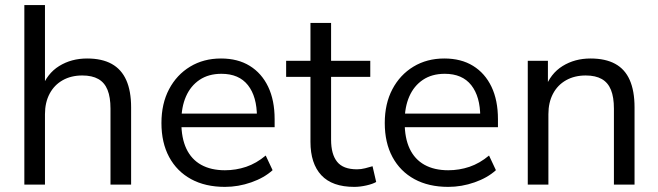

<svg xmlns="http://www.w3.org/2000/svg" viewBox="-20 -725 2585 754"><path d="M75.6 0V-705H156.6V-377.7H143.7Q164.6 -436 212.4 -465.7Q260.3 -495.3 321.9 -495.3Q380.4 -495.3 418.6 -474.1Q456.9 -452.9 475.9 -410.2Q494.9 -367.6 494.9 -303.3V0H413.9V-298.4Q413.9 -343.3 402.3 -372Q390.7 -400.8 366.1 -414.7Q341.6 -428.6 303.1 -428.6Q259.2 -428.6 226.1 -409.9Q193 -391.2 174.8 -356.9Q156.6 -322.5 156.6 -276.6V0Z M863.4 8.9Q786.2 8.9 730.5 -21.5Q674.7 -52 644.3 -108.2Q614 -164.4 614 -241.9Q614 -317.9 643.9 -374.6Q673.8 -431.3 726.6 -463.3Q779.5 -495.3 847.8 -495.3Q914.1 -495.3 960.9 -466.3Q1007.7 -437.4 1033.1 -384.3Q1058.5 -331.1 1058.5 -256.7V-225.5H675.7V-279H1005.5L989 -265.6Q989 -345.8 953.7 -390.5Q918.4 -435.2 849.6 -435.2Q799.2 -435.2 763.8 -411.5Q728.5 -387.7 710.3 -346.1Q692.2 -304.5 692.2 -249.7V-243.8Q692.2 -182.9 711.8 -141.1Q731.5 -99.3 770 -77.8Q808.5 -56.4 863.3 -56.4Q906.4 -56.4 946.6 -69.9Q986.8 -83.5 1023.5 -114.2L1050.5 -56.7Q1017.6 -26.7 966.7 -8.9Q915.9 8.9 863.4 8.9Z M1371 8.9Q1284.6 8.9 1241.9 -36.9Q1199.2 -82.7 1199.2 -168.2V-423.1H1103.7V-486.3H1199.2V-635H1280.2V-486.3H1434.1V-423.1H1280.2V-176.3Q1280.2 -119.3 1303.9 -89.7Q1327.5 -60.1 1382 -60.1Q1398.1 -60.1 1413.9 -64.2Q1429.7 -68.2 1443 -72.2L1457.3 -10.4Q1444 -2.5 1418.9 3.2Q1393.8 8.9 1371 8.9Z M1740.4 8.9Q1663.2 8.9 1607.5 -21.5Q1551.7 -52 1521.3 -108.2Q1491 -164.4 1491 -241.9Q1491 -317.9 1520.9 -374.6Q1550.8 -431.3 1603.6 -463.3Q1656.5 -495.3 1724.8 -495.3Q1791.1 -495.3 1837.9 -466.3Q1884.7 -437.4 1910.1 -384.3Q1935.5 -331.1 1935.5 -256.7V-225.5H1552.7V-279H1882.5L1866 -265.6Q1866 -345.8 1830.7 -390.5Q1795.4 -435.2 1726.6 -435.2Q1676.2 -435.2 1640.8 -411.5Q1605.5 -387.7 1587.3 -346.1Q1569.2 -304.5 1569.2 -249.7V-243.8Q1569.2 -182.9 1588.8 -141.1Q1608.5 -99.3 1647 -77.8Q1685.5 -56.4 1740.3 -56.4Q1783.4 -56.4 1823.6 -69.9Q1863.8 -83.5 1900.5 -114.2L1927.5 -56.7Q1894.6 -26.7 1843.7 -8.9Q1792.9 8.9 1740.4 8.9Z M2052.6 0V-486.3H2131.7V-377.7H2120.7Q2141.6 -436 2189.4 -465.7Q2237.3 -495.3 2298.9 -495.3Q2357.4 -495.3 2395.7 -474.4Q2434.1 -453.6 2453 -410.8Q2471.9 -368 2471.9 -303.3V0H2390.9V-298.4Q2390.9 -343.3 2379.3 -372Q2367.7 -400.8 2343.1 -414.7Q2318.6 -428.6 2280.1 -428.6Q2236.2 -428.6 2203 -409.9Q2169.8 -391.2 2151.7 -356.9Q2133.6 -322.6 2133.6 -276.6V0Z"/></svg>

Font: Nunito Sans 12pt ExtraLight
Style: Regular
Weight: 200
Designer: Vernon Adams
Foundry: Vernon Adams
Version: Version 3.101;gftools[0.9.27]